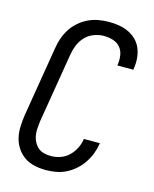

<svg xmlns="http://www.w3.org/2000/svg" viewBox="-113 -819 726 904"><g transform="rotate(15 250.0 -367.5)"><path d="M198 8Q169 8 142 2Q115 -4 93.5 -18.5Q72 -33 57 -55Q42 -77 35.5 -103.5Q29 -130 30 -158Q31 -186 35 -214L92 -559Q96 -584 104.5 -608.5Q113 -633 127.5 -655Q142 -677 162.5 -694.5Q183 -712 206.5 -723Q230 -734 255.5 -738.5Q281 -743 306 -743Q331 -743 355 -739Q379 -735 400.5 -725Q422 -715 439 -698.5Q456 -682 465 -660.5Q474 -639 476.5 -614.5Q479 -590 475 -564L474 -555H396L397 -561Q400 -584 396.5 -606Q393 -628 379 -644Q365 -660 343.5 -666.5Q322 -673 299 -673Q276 -673 251.5 -664Q227 -655 209.5 -636.5Q192 -618 182.5 -595Q173 -572 169 -548L112 -203Q110 -186 109 -168.5Q108 -151 111 -135Q114 -119 122 -104.5Q130 -90 142 -80Q154 -70 170.5 -66Q187 -62 204 -62Q227 -62 250 -70Q273 -78 290.5 -95Q308 -112 319 -134Q330 -156 333 -179L334 -180H412L411 -178Q407 -153 398 -129Q389 -105 374.5 -83Q360 -61 340 -43Q320 -25 296.5 -13Q273 -1 247.5 3.5Q222 8 198 8Z"/></g></svg>

Font: Iosevka Term Oblique
Style: Regular
Weight: 400
Italic angle: -9°
Monospace: yes
Designer: Belleve Invis
Foundry: Belleve Invis
Version: Version 31.4.0